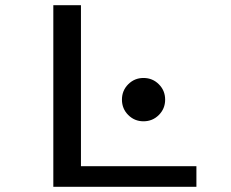

<svg xmlns="http://www.w3.org/2000/svg" viewBox="-20 -720 890 740"><path d="M292 -79.5H737V0H185.5V-700H292ZM533 -252.5Q498.5 -252.5 474.2 -276.8Q450 -301 450 -336Q450 -371 474.2 -395.2Q498.5 -419.5 533 -419.5Q568 -419.5 592.2 -395.2Q616.5 -371 616.5 -336Q616.5 -301 592.2 -276.8Q568 -252.5 533 -252.5Z"/></svg>

Font: League Mono Wide
Style: Regular
Weight: 400
Width: 8
Designer: Tyler Finck
Foundry: The League of Moveable Type / Tyler Finck
Version: Version 2.210